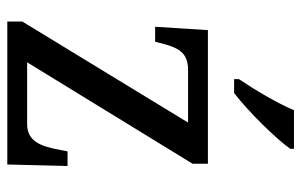

<svg xmlns="http://www.w3.org/2000/svg" viewBox="-166 -640 806 513"><g transform="rotate(90 236.5 -383.0)"><path d="M191 -619V-606H228C279 -645 353 -721 377 -756V-766H274C255 -721 220 -662 191 -619ZM37 0H419L423 -161H384L379 -136C370 -88 356 -53 311 -53H146L417 -495V-536H60L51 -395H91L93 -403C106 -455 117 -483 167 -483H307L37 -40Z"/></g></svg>

Font: Noto Serif Ethiopic SmCn
Style: Regular
Weight: 400
Width: 4
Designer: Monotype Design Team
Foundry: Monotype Imaging Inc.
Version: Version 2.102